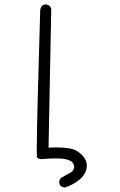

<svg xmlns="http://www.w3.org/2000/svg" viewBox="-20 -728 540 867"><path d="M372.1 19.5Q372.1 -5.9 349.6 -28.8Q325.2 -53.2 293 -58.1Q265.1 -62.5 234.4 -62.5Q224.1 -62.5 199.2 -61.5L211.4 -688.5L205.1 -701.2L191.9 -707.5Q190.4 -708 188 -708Q185.5 -708 182.1 -707Q175.3 -706.1 169.4 -701.7Q163.1 -693.4 161.6 -682.6Q146 -165 146 -49.8Q146 -34.2 146.5 -20.5Q147.5 -17.1 149.4 -15.1Q154.3 -10.3 166 -9.3Q202.6 -12.7 225.6 -12.7Q248.5 -12.7 259.8 -11.7Q279.3 -9.3 289.8 -5.4Q300.3 -1.5 305.2 3.9Q314.9 13.2 314.9 25.9Q314.9 42 297.4 51.8Q283.7 60.1 253.9 76.2L247.6 89.4Q247.1 90.8 247.1 91.8Q247.1 104 253.4 111.3Q261.7 117.7 271.5 119.1Q308.1 108.4 338.4 83.5L347.2 75.7Q368.2 54.7 371.6 28.3Q372.1 23.9 372.1 19.5Z"/></svg>

Font: NaikaiFont
Style: ExtraLight
Weight: 200
Version: Version 1.89